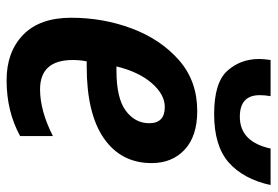

<svg xmlns="http://www.w3.org/2000/svg" viewBox="-146 -664 821 568"><g transform="rotate(90 264.0 -380.5)"><path d="M528 -771H420Q400 -680 326 -680Q262 -680 262 -739Q262 -755 265 -771H158Q155 -751 155 -737Q155 -682 190 -643Q225 -604 318 -604Q412 -604 461 -647Q510 -690 528 -771ZM383 -30V-127Q308 -89 245 -89Q158 -89 158 -186Q158 -207 162 -227H177Q317 -227 390 -278Q463 -329 463 -419Q463 -480 423 -517Q383 -554 309 -554Q220 -554 158.5 -500Q97 -446 65 -361Q33 -276 33 -181Q33 -88 83.5 -39Q134 10 218 10Q310 10 383 -30ZM297 -458Q345 -458 345 -412Q345 -370 308 -342.5Q271 -315 189 -315H177Q193 -381 226.5 -419.5Q260 -458 297 -458Z"/></g></svg>

Font: Noto Sans UI SemiCondensed
Style: Bold Italic
Weight: 700
Width: 4
Designer: Monotype Design Team
Foundry: Monotype Imaging Inc.
Version: 1.001